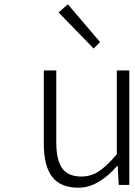

<svg xmlns="http://www.w3.org/2000/svg" viewBox="-20 -861 630 894"><path d="M345 13Q262 13 223 -37.5Q184 -88 184 -192V-533H242V-199Q242 -116 269.5 -77.5Q297 -39 358 -39Q403 -39 440 -63Q477 -87 524 -143V-533H582V0H533L528 -88H525Q437 13 345 13ZM416 -635 253 -803 296 -841 446 -665Z"/></svg>

Font: NotoSansHansLight
Style: Regular
Weight: 300
Designer: Ryoko NISHIZUKA  (kana & ideographs); Paul D. Hunt (Latin, Greek & Cyrillic); Wenlong ZHANG  (bopomofo); Sandoll Communi
Foundry: Adobe Systems Incorporated
Version: Version 1.00;December 8, 2021;FontCreator 13.0.0.2675 64-bit